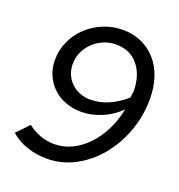

<svg xmlns="http://www.w3.org/2000/svg" viewBox="-129 -815 872 933"><g transform="rotate(20 306.5 -348.5)"><path d="M350 -706Q403 -706 446.5 -686.5Q490 -667 521.5 -631.5Q553 -596 570 -546Q587 -496 587 -435Q587 -345 557 -264.5Q527 -184 476 -123Q425 -62 357.5 -26.5Q290 9 214 9Q160 9 111 -7.5Q62 -24 26 -56L86 -119Q115 -96 150 -83Q185 -70 225 -70Q272 -70 315 -91Q358 -112 393 -148.5Q428 -185 453.5 -235.5Q479 -286 491 -346Q448 -304 396 -283Q344 -262 294 -262Q249 -262 211 -276.5Q173 -291 146 -317Q119 -343 103.5 -378.5Q88 -414 88 -456Q88 -507 108.5 -552.5Q129 -598 165 -632Q201 -666 248.5 -686Q296 -706 350 -706ZM500 -444Q499 -527 457 -577.5Q415 -628 343 -628Q309 -628 278.5 -615Q248 -602 225.5 -580.5Q203 -559 189.5 -529.5Q176 -500 176 -467Q176 -438 186.5 -413.5Q197 -389 216 -371Q235 -353 260 -343Q285 -333 315 -333Q362 -333 407.5 -352.5Q453 -372 495 -409Q496 -418 497.5 -426Q499 -434 500 -444Z"/></g></svg>

Font: Rosa Sans
Style: Italic
Weight: 400
Italic angle: -12°
Designer: Pentagram / MCKL
Foundry: Pentagram / MCKL
Version: Version 1.005;September 16, 2019;FontCreator 11.5.0.2425 64-